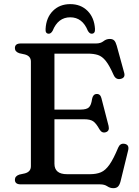

<svg xmlns="http://www.w3.org/2000/svg" viewBox="-20 -916 692 954"><path d="M54 -677Q54 -700 83 -700H457Q480 -700 494 -711.2Q508 -722.5 525.5 -722.5Q540 -722.5 547.5 -714.8Q555 -707 560 -689L597 -554.5Q604 -529.5 579.5 -524Q556 -518.5 544.5 -543.5Q523.5 -591 505.5 -613.5Q487.5 -636 466.5 -642.8Q445.5 -649.5 416 -649.5H250.5V-371.5H379.5Q410.5 -371.5 422 -382.8Q433.5 -394 437.5 -424.5Q442 -447.5 459 -449Q478.5 -450.5 484 -428L519.5 -290.5Q525.5 -265 505.5 -259Q486.5 -253 474.5 -273Q458 -303 443.2 -313.2Q428.5 -323.5 397.5 -323.5H250.5V-102.5Q250.5 -50.5 313 -50.5H427.5Q459 -50.5 481.5 -60Q504 -69.5 524 -98Q544 -126.5 567.5 -183Q577 -205 598.5 -201.5Q624 -197 616.5 -168L579 -15Q574.5 2.5 566.5 10.8Q558.5 19 543 19Q527 19 513 9.5Q499 0 477 0H83Q54 0 54 -23Q54 -41 76 -48.5L103.5 -54.5Q133.5 -62.5 133.5 -90V-610Q133.5 -637.5 103.5 -645.5L76 -651.5Q54 -659 54 -677ZM329 -830Q268.5 -830 241.5 -763Q233 -748.5 222.5 -748.5Q204.5 -748.5 206.5 -772.5Q209.5 -828.5 243 -862Q276.5 -895.5 329 -895.5Q381.5 -895.5 415 -862Q448.5 -828.5 452 -772.5Q453.5 -748.5 435 -748.5Q425 -748.5 416.5 -763Q389.5 -830 329 -830Z"/></svg>

Font: Fraunces 9pt Soft
Style: Regular
Weight: 400
Version: Version 1.000;[0bf87f6ff]